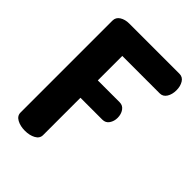

<svg xmlns="http://www.w3.org/2000/svg" viewBox="-211 -835 938 938"><g transform="rotate(45 258.0 -365.5)"><path d="M54 -48V-683Q54 -706 74 -718.5Q94 -731 122 -731H469Q492 -731 504 -711Q516 -691 516 -664Q516 -635 503.5 -615Q491 -595 469 -595H210V-426H361Q383 -426 395.5 -408Q408 -390 408 -365Q408 -342 396 -324Q384 -306 361 -306H210V-48Q210 -25 187 -12.5Q164 0 132 0Q100 0 77 -12.5Q54 -25 54 -48Z"/></g></svg>

Font: Dosis
Style: ExtraBold
Weight: 800
Designer: EdgarTolentino, PabloImpallari, IginoMarini
Foundry: EdgarTolentino, PabloImpallari, IginoMarini
Version: Version 1.007